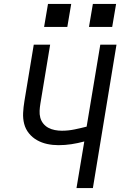

<svg xmlns="http://www.w3.org/2000/svg" viewBox="-20 -964 640 984"><path d="M372 0 412 -239Q379 -230 346 -225Q313 -220 280 -220Q250 -220 222 -226Q194 -232 170 -245.5Q146 -259 128.5 -280.5Q111 -302 104 -329Q97 -356 98.5 -385.5Q100 -415 105 -445L153 -735H237L187 -433Q184 -415 183 -396.5Q182 -378 186.5 -361Q191 -344 202 -330.5Q213 -317 228 -309Q243 -301 261 -297.5Q279 -294 297 -294Q329 -294 361 -300.5Q393 -307 424 -315L494 -735H577L456 0ZM436 -826 456 -944H575L555 -826ZM206 -826 226 -944H345L325 -826Z"/></svg>

Font: Iosevka SS04 Extended
Style: Italic
Weight: 400
Width: 7
Italic angle: -9°
Monospace: yes
Designer: Belleve Invis
Foundry: Belleve Invis
Version: Version 19.0.0; ttfautohint (v1.8.4)